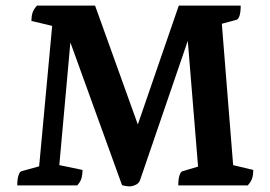

<svg xmlns="http://www.w3.org/2000/svg" viewBox="-20 -661 963 684"><path d="M441.5 3Q436.2 3 426.9 1.5Q417.5 0.1 414.6 -1.8L204 -583.7H237.4L188.6 -42.7L179.7 -75.2L274.1 -55.6Q274.1 -39.3 270.4 -26.3Q266.7 -13.3 255.2 -0.5H41.5Q41.5 -22.3 45.8 -36.1Q50 -49.9 57.5 -51.3L133.2 -72.3L116.7 -38.7L169 -602.7L176.3 -566.3L91.9 -586.4Q91.9 -603.1 95.9 -615.6Q99.8 -628.1 111.7 -641H318.7L497.8 -143H445.3L616.9 -641H837.5Q837.5 -619.1 833.5 -605.6Q829.5 -592.1 821.5 -590.1L739.7 -568.1L767.9 -606L813.1 -41.1L798 -75.7L882.3 -55.6Q882.3 -39.3 878.4 -26.3Q874.4 -13.3 862.5 -0.5H615.1Q615.1 -22.3 619.4 -36.1Q623.6 -49.9 631.1 -51.3L707.3 -73.9L688.1 -37.1L642.8 -590.9H674.8L479.1 -19.7Q475.1 -7.8 463.1 -2.4Q451.1 3 441.5 3Z"/></svg>

Font: Pitagon Serif
Style: Regular
Weight: 400
Designer: Travis Tran
Foundry: Pitagon
Version: Version 1.000;gftools[0.9.26]